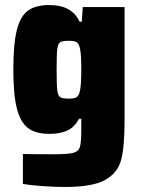

<svg xmlns="http://www.w3.org/2000/svg" viewBox="-20 -538 561 763"><path d="M71 193V74Q113 75 194 75Q250 75 271 69.5Q292 64 297.5 46Q303 28 303 -22V-66H294Q276 -32 247 -19Q218 -6 177 -6Q122 -6 91.5 -29Q61 -52 47 -107Q33 -162 33 -262Q33 -364 47 -419Q61 -474 91.5 -496Q122 -518 176 -518Q266 -518 296 -452H305L309 -510H475V-57Q475 45 461.5 97Q448 149 398 177Q348 205 239 205Q195 205 147.5 201.5Q100 198 71 193ZM297 -174Q303 -196 303 -261Q303 -323 298 -344Q294 -364 285 -370Q276 -376 254 -376Q228 -376 219 -370Q210 -364 207.5 -342.5Q205 -321 205 -261Q205 -201 207.5 -179.5Q210 -158 219 -152Q228 -146 254 -146Q275 -146 284 -151.5Q293 -157 297 -174Z"/></svg>

Font: Saira Semi Condensed ExtraBold
Style: Regular
Weight: 800
Width: 4
Designer: Hector Gatti with collaboration of the Omnibus-Type team
Foundry: Omnibus-Type
Version: Version 1.001; ttfautohint (v1.8)